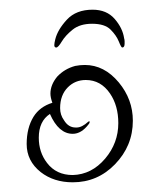

<svg xmlns="http://www.w3.org/2000/svg" viewBox="-20 -395 303 396"><path d="M171 -375Q200 -375 216.5 -356Q233 -337 236 -316Q237 -313 237 -310Q237 -307 237 -305Q237 -297 232 -297Q230 -297 225 -309.5Q220 -322 208 -334Q196 -346 170 -346Q145 -346 130 -334Q115 -322 107.5 -309.5Q100 -297 96 -297Q92 -297 92 -302Q92 -304 92.5 -307Q93 -310 94 -314Q99 -334 118 -354.5Q137 -375 171 -375ZM130 -19Q91 -19 64 -40Q35 -63 35 -98Q35 -131 49 -154Q62 -175 88 -183Q84 -194 84 -202Q84 -220 98 -237Q113 -253 135 -259Q140 -260 145 -260.5Q150 -261 155 -261Q195 -261 225 -225Q254 -190 254 -146Q254 -94 217 -56Q181 -19 130 -19ZM130 -34Q169 -35 197 -68Q224 -100 224 -141Q224 -177 207 -202Q188 -230 157 -230Q135 -230 120 -215Q104 -199 104 -172Q104 -158 112 -147Q121 -132 136 -132H138Q149 -132 162 -144L164 -145L165 -144Q165 -141 163 -139Q148 -119 130 -119Q101 -119 83 -160Q60 -145 60 -111Q60 -81 77 -59Q96 -34 130 -34Z"/></svg>

Font: Puppies Play
Style: Regular
Weight: 400
Designer: Robert E. Leuschke
Foundry: Robert E. Leuschke
Version: Version 1.010; ttfautohint (v1.8.3)